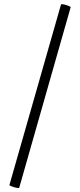

<svg xmlns="http://www.w3.org/2000/svg" viewBox="-20 -752 391 938"><path d="M74 165Q73 168 60.5 165.5Q48 163 37 158.5Q26 154 26 152L278 -730Q280 -733 291.5 -730.5Q303 -728 314.5 -723.5Q326 -719 325 -716Z"/></svg>

Font: Cormorant
Style: Bold
Weight: 700
Designer: Christian Thalmann (Catharsis Fonts)
Foundry: Catharsis Fonts
Version: Version 4.000